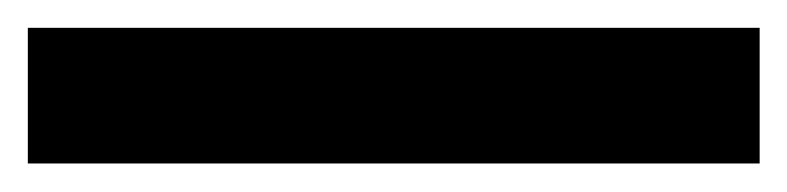

<svg xmlns="http://www.w3.org/2000/svg" viewBox="-35 60 566 138"><path d="M-15 177.5V80H511V177.5Z"/></svg>

Font: Overpass
Style: Bold
Weight: 700
Designer: Delve Withrington, Dave Bailey, Thomas Jockin
Foundry: Delve Fonts LLC
Version: Version 4.000; ttfautohint (v1.8.3)